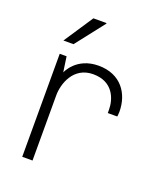

<svg xmlns="http://www.w3.org/2000/svg" viewBox="-134 -808 758 895"><g transform="rotate(20 245.0 -360.0)"><path d="M78 -575H128L239 -717V-720H174ZM388 -328H435C435 -328 437 -338 437 -352C437 -442 384 -521 273 -521C162 -521 128 -435 128 -435L117 -511H83V0H134V-324C134 -379 164 -475 263 -475C362 -475 388 -397 388 -344Z"/></g></svg>

Font: Chivo Light
Style: Regular
Weight: 300
Designer: Hector Gatti
Foundry: Omnibus-Type
Version: Version 1.003;PS 001.003;hotconv 1.0.70;makeotf.lib2.5.58329